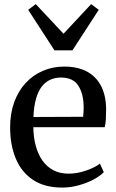

<svg xmlns="http://www.w3.org/2000/svg" viewBox="-20 -878 552 910"><path d="M274.5 11Q192 11 137.2 -25Q82.5 -61 55.2 -125.5Q28 -190 28 -274Q28 -340 47.2 -393.2Q66.5 -446.5 101.2 -484.2Q136 -522 183 -542.2Q230 -562.5 285 -562.5Q377.5 -562.5 429 -511.8Q480.5 -461 483 -365.5Q483 -335.5 481.8 -313.5Q480.5 -291.5 476.5 -275H138Q138.5 -227 149.5 -186.8Q160.5 -146.5 181.2 -117Q202 -87.5 233 -71.2Q264 -55 305 -55Q346.5 -55 388.8 -69.8Q431 -84.5 453.5 -102.5L472 -62Q454 -43.5 423 -27Q392 -10.5 353.2 0.2Q314.5 11 274.5 11ZM138.5 -323.5 374 -324.5Q375 -334 375.8 -346.5Q376.5 -359 376.5 -368.5Q376.5 -431.5 351.8 -471Q327 -510.5 269 -510.5Q241.5 -510.5 218.5 -500.2Q195.5 -490 178.2 -468Q161 -446 150.8 -410.2Q140.5 -374.5 138.5 -323.5ZM238 -639.5 113.5 -831.5 149.5 -858.5 281 -718 412 -858.5 448 -831.5 323.5 -639.5Z"/></svg>

Font: Merriweather 36pt
Style: Regular
Weight: 400
Designer: Eben Sorkin
Foundry: Eben Sorkin
Version: Version 2.100